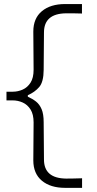

<svg xmlns="http://www.w3.org/2000/svg" viewBox="-20 -803 473 940"><path d="M298.8 116.7Q227.1 116.7 185.1 81.8Q143.1 46.9 143.1 -18.1Q143.1 -64.5 143.8 -110.8Q144.5 -157.2 144.5 -203.6Q144.5 -243.2 129.6 -266.8Q114.7 -290.5 91.3 -301Q67.9 -311.5 42 -311.5H11.7V-354H42Q67.9 -354 91.3 -364.5Q114.7 -375 129.6 -398.4Q144.5 -421.9 144.5 -461.4Q144.5 -507.8 143.8 -554.9Q143.1 -602.1 143.1 -648.4Q143.1 -713.4 185.1 -748.3Q227.1 -783.2 298.8 -783.2H381.3V-736.8Q356.9 -737.8 337.2 -737.8Q317.4 -737.8 303.2 -737.8Q195.3 -736.3 195.3 -644L193.8 -460.9Q193.4 -401.9 172.1 -377Q150.9 -352.1 116.2 -336.9V-329.6Q139.2 -319.3 156.5 -305.7Q173.8 -292 183.8 -268.3Q193.8 -244.6 193.8 -204.6L195.3 -22Q195.3 69.8 303.2 71.3Q316.4 71.3 335.9 71Q355.5 70.8 381.8 69.8V116.7Z"/></svg>

Font: Pinar-DS2-FD Light
Style: Regular
Weight: 300
Designer: Amin Abedi
Version: Version 2.000